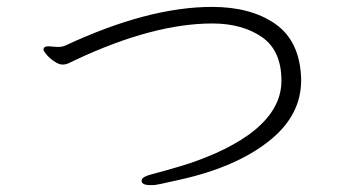

<svg xmlns="http://www.w3.org/2000/svg" viewBox="-20 -607 1040 556"><path d="M120 -473Q106 -473 106 -463Q106 -459 115 -448.5Q124 -438 137.5 -429Q151 -420 161 -420Q171 -420 180 -424.5Q189 -429 202 -435Q425 -539 595 -539Q681 -539 738 -500Q795 -461 795 -373Q795 -285 699 -216Q656 -186 605 -163.5Q554 -141 503.5 -126Q453 -111 421.5 -103Q390 -95 390 -84Q390 -71 415 -71H425Q433 -71 498 -86Q671 -124 768 -206Q852 -277 852 -374V-381Q848 -488 777.5 -537.5Q707 -587 594 -587Q409 -587 169 -475Q160 -471 147 -471Z"/></svg>

Font: LXGW WenKai TC Light
Style: Regular
Weight: 300
Designer: LXGW / Fontworks Inc.
Foundry: LXGW / Fontworks Inc.
Version: Version 1.330